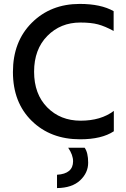

<svg xmlns="http://www.w3.org/2000/svg" viewBox="-20 -703 645 980"><path d="M390 -588Q289 -588 221.5 -519.5Q154 -451 154 -337Q154 -223 221 -155Q288 -87 391.5 -87Q495 -87 561 -137V-33Q499 8 389 8Q238 8 142 -86Q46 -180 46 -335.5Q46 -491 142.5 -587Q239 -683 387 -683Q495 -683 560 -646V-545Q516 -569 480.5 -578.5Q445 -588 390 -588ZM412 51Q430 76 430 127.5Q430 179 389 217.5Q348 256 271 257V189Q353 184 353 120Q353 88 328 51Z"/></svg>

Font: Hind Medium
Style: Regular
Weight: 500
Designer: Manushi Parikh, Satya Rajpurohit
Foundry: Indian Type Foundry
Version: Version 1.201;PS 1.0;hotconv 1.0.78;makeotf.lib2.5.61930; tt